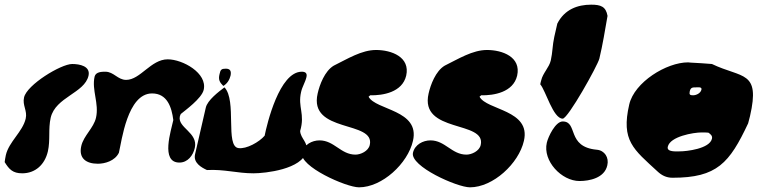

<svg xmlns="http://www.w3.org/2000/svg" viewBox="-47 -721 3244 822"><path d="M301 -96C289 -44 321 -20 372 -20C402 -20 445 -32 462 -67C474 -116 498 -321 604 -321C669 -321 688 -262 695 -207C686 -163 639 -25 721 -25C757 -25 780 -56 787 -88C802 -154 712 -174 723 -223C723 -225 727 -232 727 -233C745 -248 816 -299 825 -336C842 -408 735 -467 671 -467C599 -467 554 -379 493 -379C457 -379 440 -414 404 -414C390 -414 363 -414 358 -393C345 -335 378 -278 364 -217C354 -173 311 -140 301 -96ZM-27 -27C-8 4 8 21 48 21C105 21 145 -17 158 -73C169 -122 159 -168 170 -217C191 -306 315 -322 332 -397C341 -438 294 -447 262 -447C214 -447 68 -358 56 -304C48 -270 71 -247 63 -213C50 -157 -9 -114 -22 -57C-23 -52 -27 -31 -27 -27Z M893 -404C887 -380 893 -369 909 -353C926 -363 936 -380 940 -397C944 -416 939 -427 920 -427C901 -427 897 -423 893 -404ZM839 7C913 3 968 21 1038 21C1088 21 1247 4 1265 -73C1274 -111 1240 -127 1238 -160C1260 -235 1227 -261 1242 -327C1247 -350 1260 -369 1265 -391C1269 -408 1260 -414 1245 -414C1149 -414 1096 -190 1086 -140C1063 -113 1008 -82 974 -87C916 -94 968 -291 914 -347C890 -329 841 -292 834 -260L788 -60C780 -24 815 -4 839 7Z M1246 -67C1233 -9 1435 81 1490 81C1589 81 1699 -21 1721 -118C1752 -251 1561 -249 1531 -307L1538 -313C1591 -312 1675 -325 1692 -397C1710 -477 1629 -507 1563 -507C1501 -507 1441 -469 1382 -440C1343 -417 1321 -357 1313 -321C1273 -149 1561 -207 1536 -100C1530 -74 1497 -59 1475 -59C1412 -59 1384 -120 1321 -120C1289 -120 1254 -102 1246 -67Z M1721 -67C1708 -9 1910 81 1965 81C2064 81 2174 -21 2196 -118C2227 -251 2036 -249 2006 -307L2013 -313C2066 -312 2150 -325 2167 -397C2185 -477 2104 -507 2038 -507C1976 -507 1916 -469 1857 -440C1818 -417 1796 -357 1788 -321C1748 -149 2036 -207 2011 -100C2005 -74 1972 -59 1950 -59C1887 -59 1859 -120 1796 -120C1764 -120 1729 -102 1721 -67Z M2266 -360C2289 -334 2321 -213 2362 -213C2385 -213 2512 -441 2519 -470C2534 -533 2542 -585 2554 -653C2547 -693 2525 -701 2484 -701C2426 -701 2370 -681 2339 -620C2337 -612 2328 -572 2326 -563C2318 -527 2319 -497 2311 -462C2304 -432 2277 -408 2270 -377C2269 -374 2266 -362 2266 -360ZM2294 -110C2276 -32 2357 54 2434 54C2477 54 2541 41 2553 -13C2561 -46 2542 -77 2508 -80C2377 -92 2429 -201 2362 -201C2331 -201 2300 -136 2294 -110Z M2906 -330C2910 -347 2918 -347 2934 -347C2942 -347 2959 -350 2956 -337C2952 -321 2933 -313 2920 -313C2907 -313 2903 -316 2906 -330ZM2812 -93C2822 -137 2922 -154 2957 -154C2962 -154 2982 -154 2986 -153C2996 -146 3004 -139 3001 -127C2991 -84 2892 -73 2864 -73C2849 -73 2806 -69 2812 -93ZM2647 -274C2611 -119 2665 -82 2768 13C2785 29 2805 40 2832 40C3023 40 3076 -23 3156 -193C3156 -194 3162 -215 3164 -224C3209 -420 3130 -385 3001 -447C2987 -448 2923 -453 2909 -453C2909 -453 2901 -454 2899 -454C2806 -454 2669 -369 2647 -274Z"/></svg>

Font: Charger
Style: OversprayIt
Weight: 400
Designer: Jasper
Foundry: Cannot Into Space Fonts
Version: Version 0.980